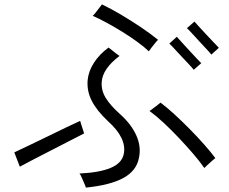

<svg xmlns="http://www.w3.org/2000/svg" viewBox="-20 -825 1040 872"><path d="M370 27Q369 22 363 8.5Q357 -5 351 -19Q345 -33 341 -37Q430 -41 481.5 -62Q533 -83 542 -125Q557 -197 470 -275Q420 -322 397 -366.5Q374 -411 378 -461Q382 -502 407 -540.5Q432 -579 473 -609Q478 -606 488 -597.5Q498 -589 508.5 -581Q519 -573 523 -571Q446 -513 442 -453Q439 -415 460 -380.5Q481 -346 527 -305Q577 -260 599.5 -209Q622 -158 611 -108Q600 -49 540 -16.5Q480 16 370 27ZM908 -62Q888 -91 857.5 -126.5Q827 -162 792 -199Q757 -236 722.5 -268Q688 -300 659 -321Q664 -324 674.5 -332Q685 -340 695.5 -348Q706 -356 709 -359Q737 -338 771.5 -306.5Q806 -275 841.5 -239Q877 -203 907.5 -168.5Q938 -134 958 -107Q954 -104 943 -94.5Q932 -85 922 -75.5Q912 -66 908 -62ZM70 -68Q68 -74 62.5 -87.5Q57 -101 52 -114.5Q47 -128 45 -133Q70 -145 110.5 -164Q151 -183 195.5 -205Q240 -227 280 -246Q320 -265 344 -276Q345 -272 349 -259.5Q353 -247 357 -235Q361 -223 362 -219Q340 -208 300.5 -187.5Q261 -167 216 -144Q171 -121 131.5 -100.5Q92 -80 70 -68ZM656 -592Q635 -612 603.5 -635Q572 -658 535.5 -680.5Q499 -703 464 -722Q429 -741 401 -753Q406 -757 414.5 -768Q423 -779 431.5 -790Q440 -801 443 -805Q483 -786 529.5 -758.5Q576 -731 620.5 -701Q665 -671 698 -644Q694 -641 685 -630Q676 -619 667.5 -608Q659 -597 656 -592ZM940 -577Q933 -586 917.5 -602.5Q902 -619 884.5 -638Q867 -657 852 -673.5Q837 -690 829 -697L863 -727Q871 -718 886 -701.5Q901 -685 918.5 -666.5Q936 -648 951 -632Q966 -616 974 -608ZM860 -508Q853 -517 837.5 -533.5Q822 -550 804.5 -568.5Q787 -587 772 -603.5Q757 -620 749 -627L783 -658Q791 -649 806 -632.5Q821 -616 838.5 -597Q856 -578 871 -562Q886 -546 894 -538Z"/></svg>

Font: Zen Kaku Gothic Antique
Style: Regular
Weight: 400
Designer: Yoshimichi Ohira
Foundry: Positype
Version: Version 1.001